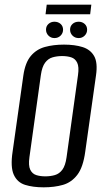

<svg xmlns="http://www.w3.org/2000/svg" viewBox="-20 -790 449 822"><path d="M167 12Q121 12 87.5 1.5Q54 -9 39 -42Q24 -75 34 -141L80 -467Q88 -522 112 -550.5Q136 -579 172.5 -589Q209 -599 254 -599Q300 -599 333.5 -588.5Q367 -578 383 -550Q399 -522 391 -467L345 -141Q336 -74 311 -41.5Q286 -9 249.5 1.5Q213 12 167 12ZM174 -35Q196 -35 215 -40.5Q234 -46 247 -63.5Q260 -81 265 -117L314 -469Q319 -504 310.5 -521.5Q302 -539 285 -544.5Q268 -550 246 -550Q224 -550 205 -544.5Q186 -539 173 -521.5Q160 -504 155 -469L106 -117Q101 -81 109.5 -63.5Q118 -46 135 -40.5Q152 -35 174 -35ZM213 -627Q198 -627 187.5 -637.5Q177 -648 177 -663Q177 -678 187.5 -687.5Q198 -697 213 -697Q229 -697 239.5 -687.5Q250 -678 250 -663Q250 -648 239.5 -637.5Q229 -627 213 -627ZM317 -627Q301 -627 290.5 -637.5Q280 -648 280 -663Q280 -678 290.5 -687.5Q301 -697 317 -697Q332 -697 342.5 -687.5Q353 -678 353 -663Q353 -648 342.5 -637.5Q332 -627 317 -627ZM175 -729 180 -770H371L366 -729Z"/></svg>

Font: Alumni Sans Medium
Style: Italic
Weight: 500
Italic angle: -8°
Designer: Robert E. Leuschke
Foundry: Robert E. Leuschke
Version: Version 1.016